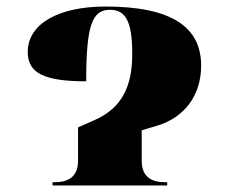

<svg xmlns="http://www.w3.org/2000/svg" viewBox="-20 -568 689 588"><path d="M141 0H492V-10H485C456 -10 414 -18 414 -75V-169L461 -183C545 -208 596 -276 596 -367C596 -485 506 -548 303 -548C159 -548 65 -495 65 -409C65 -344 115 -319 244 -319C244 -491 262 -538 317 -538C366 -538 385 -500 385 -403C385 -304 354 -237 269 -200L219 -178V-75C219 -18 177 -10 148 -10H141Z"/></svg>

Font: Noto Serif Display Black
Style: Regular
Weight: 900
Designer: Monotype Design Team
Foundry: Monotype Imaging Inc.
Version: Version 2.009